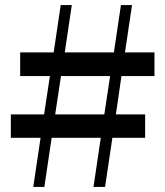

<svg xmlns="http://www.w3.org/2000/svg" viewBox="-20 -742 655 762"><path d="M351 0H397L426 -195H556V-288H440L462 -440H593V-534H476L504 -722H460L432 -534H237L265 -722H221L193 -534H60V-440H178L155 -288H23V-195H141L112 0H156L185 -195H380ZM199 -288 222 -440H417L394 -288Z"/></svg>

Font: Noto Serif JP
Style: Bold
Weight: 700
Designer: Ryoko NISHIZUKA 西塚涼子 (kana & ideographs); Frank Grießhammer (Latin, Greek & Cyrillic); Wenlong ZHANG 张文龙 (bopomofo); San
Foundry: Adobe
Version: Version 2.001;hotconv 1.1.0;makeotfexe 2.6.0